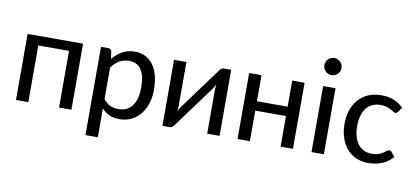

<svg xmlns="http://www.w3.org/2000/svg" viewBox="-79 -1008 3144 1453"><g transform="rotate(10 1493.0 -281.0)"><path d="M495 -507.5V0H400V-435.5H164V0H69V-507.5Z M633 170.5V-507.5H690Q710 -507.5 715 -488.5L723 -430.5Q755 -469 796.8 -492.8Q838.5 -516.5 892.5 -516.5Q936 -516.5 971.2 -499.8Q1006.5 -483 1031.8 -450Q1057 -417 1070.5 -368.8Q1084 -320.5 1084 -257.5Q1084 -201 1069 -152.8Q1054 -104.5 1025.5 -69Q997 -33.5 956.5 -13.2Q916 7 865 7Q818.5 7 786 -8Q753.5 -23 728 -51V170.5ZM861.5 -440Q818.5 -440 786.8 -420.8Q755 -401.5 728 -366V-123.5Q752 -92 780.2 -79.2Q808.5 -66.5 843.5 -66.5Q912 -66.5 949 -115.5Q986 -164.5 986 -257.5Q986 -306 977.5 -340.5Q969 -375 953 -397.2Q937 -419.5 914 -429.8Q891 -440 861.5 -440Z M1194.5 0.5V-507H1289.5V-171Q1289.5 -161 1288.5 -149.2Q1287.5 -137.5 1286 -126Q1295 -145.5 1304.5 -160.5Q1305 -161.5 1315.8 -176Q1326.5 -190.5 1343.2 -213.2Q1360 -236 1381.2 -265Q1402.5 -294 1424.5 -324Q1476.5 -394.5 1542 -483.5Q1547.5 -492 1556.2 -499.8Q1565 -507.5 1576 -507.5H1633.5V0H1538.5V-336Q1538.5 -346 1539.5 -357.8Q1540.5 -369.5 1542 -381Q1537.5 -371 1532.8 -362.5Q1528 -354 1523.5 -347Q1522.5 -346 1512 -331.5Q1501.5 -317 1484.5 -294Q1467.5 -271 1446.2 -242Q1425 -213 1403 -183Q1351 -112.5 1286 -23.5Q1280.5 -15 1271.8 -7.2Q1263 0.5 1252 0.5Z M2197.5 -507.5V0H2102.5V-235H1866.5V0H1771.5V-507.5H1866.5V-307H2102.5V-507.5Z M2435 -507.5V0H2340V-507.5ZM2453.5 -665Q2453.5 -651.5 2448.2 -639.8Q2443 -628 2433.8 -619Q2424.5 -610 2412.2 -604.8Q2400 -599.5 2386.5 -599.5Q2373.5 -599.5 2361.8 -604.8Q2350 -610 2341 -619Q2332 -628 2326.8 -639.8Q2321.5 -651.5 2321.5 -665Q2321.5 -678.5 2326.8 -690.8Q2332 -703 2341 -712Q2350 -721 2361.8 -726.2Q2373.5 -731.5 2386.5 -731.5Q2400 -731.5 2412.2 -726.2Q2424.5 -721 2433.8 -712Q2443 -703 2448.2 -690.8Q2453.5 -678.5 2453.5 -665Z M2932.5 -414Q2928.5 -408.5 2924.2 -405.5Q2920 -402.5 2912.5 -402.5Q2904.5 -402.5 2895.5 -408.8Q2886.5 -415 2873.5 -422.2Q2860.5 -429.5 2841.5 -435.8Q2822.5 -442 2795 -442Q2758.5 -442 2730.5 -429Q2702.5 -416 2683.8 -391.5Q2665 -367 2655.5 -332.5Q2646 -298 2646 -254.5Q2646 -209.5 2656.2 -174.5Q2666.5 -139.5 2685.2 -115.5Q2704 -91.5 2730.8 -79Q2757.5 -66.5 2790.5 -66.5Q2822.5 -66.5 2843 -74.2Q2863.5 -82 2877 -91Q2890.5 -100 2899.8 -107.8Q2909 -115.5 2918.5 -115.5Q2930.5 -115.5 2936.5 -106.5L2963.5 -72Q2946 -51 2924.5 -36Q2903 -21 2878.5 -11.5Q2854 -2 2827.5 2.5Q2801 7 2773.5 7Q2726 7 2685 -10.5Q2644 -28 2613.8 -61.5Q2583.5 -95 2566.2 -143.8Q2549 -192.5 2549 -254.5Q2549 -311 2564.8 -358.8Q2580.5 -406.5 2611 -441.5Q2641.5 -476.5 2686.2 -496Q2731 -515.5 2789 -515.5Q2843.5 -515.5 2884.8 -498Q2926 -480.5 2957.5 -449Z"/></g></svg>

Font: Lato Medium
Style: Regular
Weight: 500
Designer: Lukasz Dziedzic
Foundry: tyPoland Lukasz Dziedzic
Version: Version 2.006; 2014-01-15